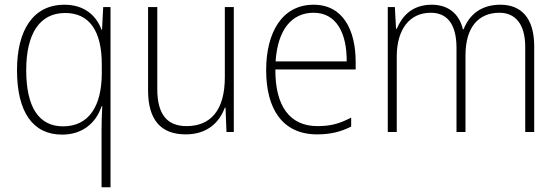

<svg xmlns="http://www.w3.org/2000/svg" viewBox="-20 -559 2359 813"><path d="M410 -8V234H448V-529H417L412 -433H410C388 -493 337 -539 253 -539C118 -539 52 -428 52 -262C52 -83 120 11 243 11C330 11 387 -39 410 -109H413C411 -77 410 -33 410 -8ZM247 -24C146 -24 91 -103 91 -262C91 -415 147 -504 256 -504C359 -504 411 -427 411 -287V-246C410 -109 356 -24 247 -24Z M970 -529H932V-232C932 -91 871 -25 770 -25C689 -25 646 -73 646 -182V-529H607V-176C607 -53 660 10 766 10C861 10 910 -44 932 -103H935L939 0H970Z M1308 -539C1174 -539 1107 -421 1107 -262C1107 -99 1175 10 1323 10C1380 10 1423 -1 1467 -23V-61C1415 -34 1378 -25 1324 -25C1207 -25 1145 -110 1146 -265H1486V-297C1486 -431 1433 -539 1308 -539ZM1308 -505C1405 -505 1449 -418 1448 -299H1147C1156 -435 1216 -505 1308 -505Z M2099 -539C2018 -539 1968 -498 1943 -435H1940C1925 -499 1880 -539 1808 -539C1722 -539 1681 -487 1660 -437H1657L1652 -529H1622V0H1660V-319C1660 -436 1715 -505 1804 -505C1868 -505 1913 -464 1913 -356V0H1951V-324C1951 -445 2007 -505 2095 -505C2158 -505 2204 -462 2204 -360V0H2242V-363C2242 -484 2186 -539 2099 -539Z"/></svg>

Font: Noto Sans Lao SemiCondensed ExtraLight
Style: Regular
Weight: 200
Width: 4
Designer: Monotype Design Team
Foundry: Monotype Imaging Inc.
Version: Version 2.003